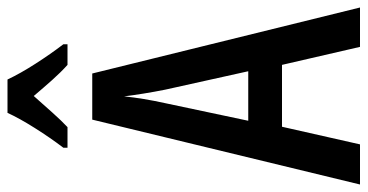

<svg xmlns="http://www.w3.org/2000/svg" viewBox="-254 -726 980 512"><g transform="rotate(-90 236.0 -470.0)"><path d="M367 0 319 -208H154L107 0H0L173 -714H296L472 0ZM253 -519Q247 -549 242.5 -577Q238 -605 235 -629Q230 -579 217 -520L170 -298H302ZM280 -940Q296 -906 322 -865.5Q348 -825 374 -791V-780H319Q299 -798 278.5 -821Q258 -844 236 -870Q213 -844 191.5 -820Q170 -796 153 -780H98V-791Q124 -825 150.5 -867Q177 -909 191 -940Z"/></g></svg>

Font: Noto Sans Ethiopic ExtraCondensed Medium
Style: Regular
Weight: 500
Width: 2
Designer: Monotype Design Team
Foundry: Monotype Imaging Inc.
Version: Version 2.102; ttfautohint (v1.8.4.7-5d5b)